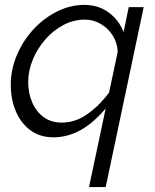

<svg xmlns="http://www.w3.org/2000/svg" viewBox="-20 -550 632 783"><path d="M411 -108Q313 10 198 10Q142 10 103 -19.5Q64 -49 44 -97.5Q24 -146 24 -204Q24 -268 49.5 -327Q75 -386 117.5 -431.5Q160 -477 213.5 -503.5Q267 -530 324 -530Q382 -530 424 -498.5Q466 -467 484 -419L505 -521H566L411 213H343ZM232 -50Q289 -50 339 -86.5Q389 -123 425 -173L460 -339Q459 -373 441 -403Q423 -433 392.5 -451.5Q362 -470 326 -470Q280 -470 238.5 -448Q197 -426 165 -389.5Q133 -353 114 -307.5Q95 -262 95 -215Q95 -170 111.5 -132Q128 -94 158.5 -72Q189 -50 232 -50Z"/></svg>

Font: Raleway
Style: Italic
Weight: 400
Italic angle: -12°
Designer: Matt McInerney, Pablo Impallari, Rodrigo Fuenzalida
Foundry: Matt McInerney, Pablo Impallari, Rodrigo Fuenzalida
Version: Version 4.026